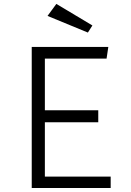

<svg xmlns="http://www.w3.org/2000/svg" viewBox="-20 -939 655 959"><path d="M512.3 -646.2H204.1V-388.2H470.8V-328.2H204.1V-56.9H532.8V0H138.5V-704.6H521ZM217.4 -859.5 261.5 -919.5 441.5 -811.8 419 -776.4Z"/></svg>

Font: Fira Code Fixed Light
Style: Regular
Weight: 300
Monospace: yes
Designer: Carrois Corporate, Edenspiekermann AG, Nikita Prokopov
Foundry: Carrois Corporate, Edenspiekermann AG, Nikita Prokopov
Version: Version 5.002